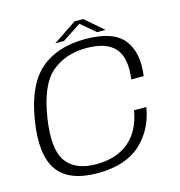

<svg xmlns="http://www.w3.org/2000/svg" viewBox="-115 -886 929 991"><g transform="rotate(-15 350.0 -390.0)"><path d="M285.5 4.5Q434.5 4.5 515.5 -69Q596.5 -142.5 616 -260.5H550Q532.5 -154.5 465.8 -98.2Q399 -42 290.5 -42Q180 -42 131.5 -108.5Q83 -175 108 -338.5Q135 -510.5 209.5 -572.5Q284 -634.5 395 -634.5Q503.5 -634.5 548.2 -581.8Q593 -529 577.5 -418H644Q661 -541 605.8 -611Q550.5 -681 401 -681Q250 -681 160 -602Q70 -523 41.5 -338.5Q14 -162 74 -78.8Q134 4.5 285.5 4.5ZM247 -699.5H293L393 -765L470.5 -699.5H515.5L418.5 -783.5H372.5Z"/></g></svg>

Font: Anybody SemiExpanded Light
Style: Italic
Weight: 300
Width: 6
Italic angle: -10°
Version: Version 1.113;gftools[0.9.25]